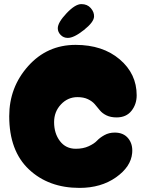

<svg xmlns="http://www.w3.org/2000/svg" viewBox="-20 -919 712 937"><path d="M368 -2Q473 -2 546 -53.5Q619 -105 625 -172Q629 -215 606 -243.5Q583 -272 540 -272Q512 -272 489.5 -259.5Q467 -247 453.5 -232.5Q440 -218 413 -205.5Q386 -193 350 -193Q301 -193 272.5 -230.5Q244 -268 244 -323Q244 -374 277.5 -409.5Q311 -445 358 -445Q388 -445 409 -435Q430 -425 442.5 -410.5Q455 -396 467 -381Q479 -366 499.5 -356Q520 -346 549 -346Q596 -346 621.5 -378Q647 -410 647 -454Q647 -559 564 -629.5Q481 -700 349 -700Q210 -700 117.5 -596.5Q25 -493 25 -352Q25 -183 121 -92.5Q217 -2 368 -2ZM311 -734Q341 -734 389.5 -772.5Q438 -811 439 -838Q440 -860 423 -879.5Q406 -899 377 -899Q347 -899 304.5 -854Q262 -809 262 -781Q262 -763 276 -748.5Q290 -734 311 -734Z"/></svg>

Font: Cherry Bomb
Style: Regular
Weight: 400
Designer: satsuyako
Foundry: satsuyako
Version: Version 4.0